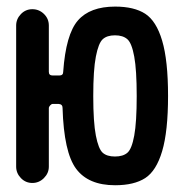

<svg xmlns="http://www.w3.org/2000/svg" viewBox="-20 -547 540 574"><path d="M360.8 -429.7Q347.7 -441.4 323.7 -441.4Q299.8 -441.4 287.1 -429.7Q274.4 -418 266.6 -377.9Q258.8 -337.9 258.8 -259.8Q258.8 -181.6 266.6 -141.6Q274.4 -101.6 287.1 -90.3Q299.8 -79.1 323.7 -79.1Q347.7 -79.1 360.8 -90.3Q374 -101.6 381.3 -141.6Q388.7 -181.6 388.7 -259.8Q388.7 -337.9 381.3 -377.9Q374 -418 360.8 -429.7ZM28.3 -48.8V-470.7Q28.3 -490.2 42.5 -504.9Q56.6 -519.5 76.7 -519.5Q96.7 -519.5 111.3 -505.4Q126 -491.2 126 -470.7V-332Q126 -321.3 137.7 -321.3H157.2Q168.9 -321.3 168.9 -332Q176.8 -444.3 212.9 -485.8Q249 -527.3 324.2 -527.3Q380.9 -527.3 414.1 -505.9Q447.3 -484.4 464.8 -425.3Q482.4 -366.2 482.4 -260.3Q482.4 -154.3 464.8 -95.2Q447.3 -36.1 414.1 -14.6Q380.9 6.8 324.2 6.8Q244.1 6.8 207.5 -42.5Q170.9 -91.8 167 -224.6Q167 -235.4 155.3 -236.3H137.7Q133.8 -236.3 129.9 -231.9Q126 -227.5 126 -223.6V-48.8Q126 -29.3 111.3 -14.6Q96.7 0 76.7 0Q56.6 0 42.5 -14.6Q28.3 -29.3 28.3 -48.8Z"/></svg>

Font: Rounded-X Mgen+ 1m medium
Style: Regular
Weight: 500
Designer: [Source Han Sans]
Ryoko NISHIZUKA  (kana & ideographs); Paul D. Hunt (Latin, Greek & Cyrillic); Wenlong ZHANG  (bopomofo
Version: Version 1.059.20150602